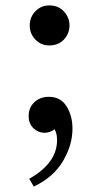

<svg xmlns="http://www.w3.org/2000/svg" viewBox="-20 -501 337 710"><path d="M182 -23Q165 -10 144 -10Q122 -10 104 -26.5Q86 -43 86 -72Q86 -103 107 -123Q128 -143 161 -143Q204 -143 226 -108Q248 -73 248 -25Q248 35 213 94.5Q178 154 105 189L88 160Q137 133 164 97Q191 61 191 17Q191 10 189.5 -1Q188 -12 182 -23ZM90 -407Q90 -438 111 -459.5Q132 -481 162 -481Q196 -481 216.5 -458.5Q237 -436 237 -407Q237 -377 216.5 -355Q196 -333 162 -333Q132 -333 111 -354.5Q90 -376 90 -407Z"/></svg>

Font: Tiro Devanagari Marathi
Style: Regular
Weight: 400
Designer: Devanagari: John Hudson & Fiona Ross. Latin: John Hudson.
Foundry: Tiro Typeworks Ltd.
Version: Version 1.52